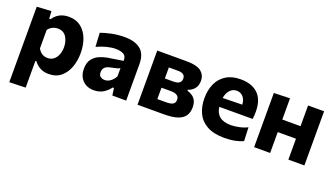

<svg xmlns="http://www.w3.org/2000/svg" viewBox="-64 -989 2889 1662"><g transform="rotate(20 1381.0 -157.5)"><path d="M57.5 196.5V-499L190 -506.5L194.5 -438H206.5Q229 -473 265.2 -492.8Q301.5 -512.5 350.5 -512.5Q416.5 -512.5 461.5 -477.8Q506.5 -443 529.5 -383.8Q552.5 -324.5 552.5 -250Q552.5 -180.5 530.8 -120.5Q509 -60.5 464.5 -23.5Q420 13.5 352 13.5Q306.5 13.5 273.2 -4.5Q240 -22.5 216 -54H207V192ZM295.5 -113.5Q331 -113.5 354 -133Q377 -152.5 388.2 -183.2Q399.5 -214 399.5 -249Q399.5 -304 373.5 -344Q347.5 -384 294.5 -384Q268.5 -384 245.2 -372.2Q222 -360.5 207 -339.5V-169.5Q220.5 -144 242.5 -128.8Q264.5 -113.5 295.5 -113.5Z M767.5 12Q703 12 663.8 -27.8Q624.5 -67.5 624.5 -134.5Q624.5 -191 649.8 -223.8Q675 -256.5 712.2 -272.2Q749.5 -288 785.5 -294L924.5 -315.5Q926.5 -359 899 -374.5Q871.5 -390 824.5 -390Q790 -390 745.8 -379Q701.5 -368 654 -346L647 -473.5Q684 -487 741.5 -499.8Q799 -512.5 865 -512.5Q958.5 -512.5 1010.8 -470.8Q1063 -429 1063 -335V0H935.5L926 -66.5H914.5Q894.5 -37.5 857.8 -12.8Q821 12 767.5 12ZM827 -103.5Q853.5 -103.5 878.8 -121.8Q904 -140 920.5 -171.5V-248Q911.5 -241 894 -235.8Q876.5 -230.5 829 -221Q802 -215.5 786.2 -199.2Q770.5 -183 770.5 -156Q770.5 -127 787.8 -115.2Q805 -103.5 827 -103.5Z M1167.5 0V-499H1433.5Q1534.5 -499 1573.8 -466.5Q1613 -434 1613 -382Q1613 -335.5 1589.2 -307.8Q1565.5 -280 1532.5 -271V-262Q1555.5 -255 1576.5 -241.8Q1597.5 -228.5 1610.8 -204.2Q1624 -180 1624 -140.5Q1624 -98 1605 -66.5Q1586 -35 1539.2 -17.5Q1492.5 0 1409.5 0ZM1397.5 -396H1312V-294.5H1389.5Q1428 -294.5 1445.2 -308Q1462.5 -321.5 1462.5 -346.5Q1462.5 -396 1397.5 -396ZM1312 -104.5H1392Q1436.5 -104.5 1455.8 -116.8Q1475 -129 1475 -157Q1475 -209.5 1397.5 -209.5H1312Z M1968.5 13Q1872 13 1810.8 -20.8Q1749.5 -54.5 1720.8 -114.2Q1692 -174 1692 -251Q1692 -328 1719 -386.8Q1746 -445.5 1799.8 -479Q1853.5 -512.5 1933.5 -512.5Q2035.5 -512.5 2093 -458Q2150.5 -403.5 2150.5 -291.5Q2150.5 -254 2146 -225H1839Q1845 -170 1880.8 -140Q1916.5 -110 1986.5 -110Q2016 -110 2058.8 -118.5Q2101.5 -127 2137 -145L2142 -19Q2113 -5.5 2069 3.8Q2025 13 1968.5 13ZM1935 -408Q1898.5 -408 1873 -381Q1847.5 -354 1840 -307L2019.5 -310.5Q2017 -356 1993.5 -382Q1970 -408 1935 -408Z M2241.5 0V-499L2389 -503.5V-308H2557V-499H2704.5V0H2557V-192.5H2389V0Z"/></g></svg>

Font: Heraclito
Style: Bold
Weight: 700
Designer: Kostas Bartsokas (font) & Cristiano Sobral (main changes)
Foundry: Kostas Bartsokas (font) & Cristiano Sobral (main changes)
Version: Version 1.00;July 8, 2020;FontCreator 13.0.0.2655 64-bit